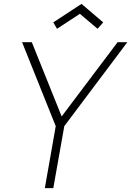

<svg xmlns="http://www.w3.org/2000/svg" viewBox="-20 -967 674 987"><path d="M390.5 -896 273 -819 254 -852 399 -947 510.5 -852 481.5 -819ZM634.5 -750 310.5 -318.5 254 0H210.5L266.5 -318.5L93.5 -750H143.5L297 -368.5L584.5 -750Z"/></svg>

Font: Russisch Sans ExtraLight
Style: Italic
Weight: 200
Width: 4
Italic angle: -10°
Designer: Michael Sharanda (font) & Cristiano Sobral (main changes)
Foundry: Michael Sharanda
Version: Version 2.00;September 8, 2020;FontCreator 13.0.0.2681 64-bi